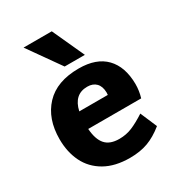

<svg xmlns="http://www.w3.org/2000/svg" viewBox="-200 -966 1015 1102"><g transform="rotate(-30 308.0 -415.0)"><path d="M40 0ZM339 -113Q385 -113 424.5 -129.5Q464 -146 515 -179L562 -69Q509 -26 457 -7Q405 12 338 12Q239 12 172 -26.5Q105 -65 72.5 -131.5Q40 -198 40 -283Q40 -418 116 -499Q192 -580 338 -580Q454 -580 514.5 -517.5Q575 -455 576 -340Q576 -295 563 -252H212Q217 -181 247 -147Q277 -113 339 -113ZM407 -365Q408 -371 408 -381Q407 -422 386 -443.5Q365 -465 328 -465Q240 -465 218 -365ZM124 -842H311L408 -630H274Z"/></g></svg>

Font: Martel Sans Black
Style: Regular
Weight: 900
Designer: Dan Reynolds and Mathieu Réguer
Foundry: Dan Reynolds and Mathieu Réguer
Version: Version 1.002; ttfautohint (v1.1) -l 5 -r 5 -G 72 -x 0 -D la